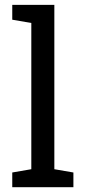

<svg xmlns="http://www.w3.org/2000/svg" viewBox="-20 -782 359 802"><path d="M31.2 0V-61.5L110.8 -75.2V-686L31.2 -699.7V-761.7H207V-75.2L286.6 -61.5V0Z"/></svg>

Font: Roboto Slab
Style: Regular
Weight: 400
Designer: Google
Version: Version 2.000; ttfautohint (v1.8.1.43-b0c9)